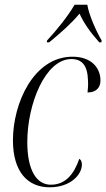

<svg xmlns="http://www.w3.org/2000/svg" viewBox="-20 -786 452 816"><path d="M180 -614 179 -606H189C241 -649 281 -684 318 -728C338 -685 363 -650 402 -606H411L412 -614C390 -651 358 -722 351 -766H297C271 -720 218 -654 180 -614ZM191 10C279 10 328 -43 328 -87C328 -100 323 -108 317 -111C293 -42 256 -1 196 -1C135 -1 96 -63 96 -182C96 -345 173 -535 283 -535C328 -535 352 -509 354 -444C355 -426 354 -409 352 -393C389 -393 407 -414 407 -444C407 -495 371 -545 288 -545C123 -545 35 -347 35 -190C35 -55 98 10 191 10Z"/></svg>

Font: Noto Serif Display Condensed Light
Style: Italic
Weight: 300
Width: 3
Italic angle: -12°
Designer: Monotype Design Team
Foundry: Monotype Imaging Inc.
Version: Version 2.009